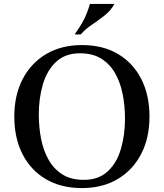

<svg xmlns="http://www.w3.org/2000/svg" viewBox="-20 -945 836 980"><path d="M178 -360Q178 -297 189.5 -237.5Q201 -178 227.5 -130.5Q254 -83 298 -55Q342 -27 408 -27L398 15Q291 15 213.5 -31Q136 -77 94.5 -159Q53 -241 53 -350Q53 -459 95.5 -541Q138 -623 215.5 -669Q293 -715 398 -715L388 -673Q313 -673 266.5 -629.5Q220 -586 199 -515Q178 -444 178 -360ZM618 -340Q618 -403 606.5 -462.5Q595 -522 568.5 -569.5Q542 -617 498 -645Q454 -673 388 -673L398 -715Q506 -715 583 -669Q660 -623 701.5 -541Q743 -459 743 -350Q743 -241 700.5 -159Q658 -77 580.5 -31Q503 15 398 15L408 -27Q483 -27 529.5 -70Q576 -113 597 -184.5Q618 -256 618 -340ZM564 -925Q545 -890 512 -864.5Q479 -839 446.5 -817Q414 -795 393 -770Q377 -767 361 -770Q389 -808 407.5 -843.5Q426 -879 439 -925Z"/></svg>

Font: Poltawski Nowy
Style: Regular
Weight: 400
Designer: Adam Pótawski, Mateusz Machalski, Borys Kosmynka, Ania Wieluska
Foundry: Capitalics.wtf
Version: Version 1.001;gftools[0.9.25]